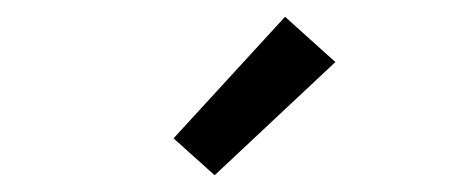

<svg xmlns="http://www.w3.org/2000/svg" viewBox="-20 -787 540 229"><path d="M236 -578 187 -622 320 -767 380 -713Z"/></svg>

Font: Iosevka Gothic
Style: Regular
Weight: 400
Monospace: yes
Designer: Belleve Invis
Foundry: Belleve Invis
Version: Version 15.5.1; ttfautohint (v1.8.4)